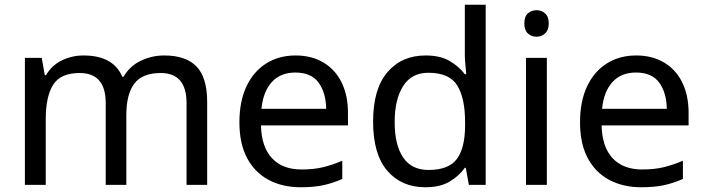

<svg xmlns="http://www.w3.org/2000/svg" viewBox="-20 -780 2976 810"><path d="M673 -546Q764 -546 809 -499.5Q854 -453 854 -349V0H767V-345Q767 -472 658 -472Q580 -472 546.5 -427Q513 -382 513 -296V0H426V-345Q426 -472 316 -472Q235 -472 204 -422Q173 -372 173 -278V0H85V-536H156L169 -463H174Q199 -505 241.5 -525.5Q284 -546 332 -546Q458 -546 496 -456H501Q528 -502 574.5 -524Q621 -546 673 -546Z M1227 -546Q1295 -546 1345 -516Q1395 -486 1421.5 -431.5Q1448 -377 1448 -304V-251H1081Q1083 -160 1127.5 -112.5Q1172 -65 1252 -65Q1303 -65 1342.5 -74.5Q1382 -84 1424 -102V-25Q1383 -7 1343 1.5Q1303 10 1248 10Q1172 10 1113.5 -21Q1055 -52 1022.5 -113Q990 -174 990 -264Q990 -352 1019.5 -415Q1049 -478 1102.5 -512Q1156 -546 1227 -546ZM1226 -474Q1163 -474 1126.5 -433.5Q1090 -393 1083 -321H1356Q1355 -389 1324 -431.5Q1293 -474 1226 -474Z M1774 10Q1674 10 1614 -59.5Q1554 -129 1554 -267Q1554 -405 1614.5 -475.5Q1675 -546 1775 -546Q1837 -546 1876.5 -523Q1916 -500 1941 -467H1947Q1946 -480 1943.5 -505.5Q1941 -531 1941 -546V-760H2029V0H1958L1945 -72H1941Q1917 -38 1877 -14Q1837 10 1774 10ZM1788 -63Q1873 -63 1907.5 -109.5Q1942 -156 1942 -250V-266Q1942 -366 1909 -419.5Q1876 -473 1787 -473Q1716 -473 1680.5 -416.5Q1645 -360 1645 -265Q1645 -169 1680.5 -116Q1716 -63 1788 -63Z M2244 -737Q2264 -737 2279.5 -723.5Q2295 -710 2295 -681Q2295 -653 2279.5 -639Q2264 -625 2244 -625Q2222 -625 2207 -639Q2192 -653 2192 -681Q2192 -710 2207 -723.5Q2222 -737 2244 -737ZM2287 -536V0H2199V-536Z M2664 -546Q2732 -546 2782 -516Q2832 -486 2858.5 -431.5Q2885 -377 2885 -304V-251H2518Q2520 -160 2564.5 -112.5Q2609 -65 2689 -65Q2740 -65 2779.5 -74.5Q2819 -84 2861 -102V-25Q2820 -7 2780 1.5Q2740 10 2685 10Q2609 10 2550.5 -21Q2492 -52 2459.5 -113Q2427 -174 2427 -264Q2427 -352 2456.5 -415Q2486 -478 2539.5 -512Q2593 -546 2664 -546ZM2663 -474Q2600 -474 2563.5 -433.5Q2527 -393 2520 -321H2793Q2792 -389 2761 -431.5Q2730 -474 2663 -474Z"/></svg>

Font: Noto IKEA Arabic
Style: Regular
Weight: 400
Designer: Monotype Design Team
Foundry: Monotype Imaging Inc.
Version: Version 1.200